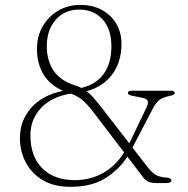

<svg xmlns="http://www.w3.org/2000/svg" viewBox="-20 -730 744 761"><path d="M547.5 -27 485 -109Q448.5 -54 394.5 -21.8Q340.5 10.5 258.5 10.5Q194 10.5 149.5 -16Q105 -42.5 82 -86.5Q59 -130.5 59 -182.5Q59 -252 103.5 -302.5Q148 -353 229.5 -370Q177 -393.5 151.8 -436Q126.5 -478.5 126.5 -535.5Q126.5 -586 149.2 -625.5Q172 -665 211 -687.8Q250 -710.5 298.5 -710.5Q348.5 -710.5 385 -690Q421.5 -669.5 441.5 -634.8Q461.5 -600 461.5 -557Q461.5 -484 424.8 -435Q388 -386 323.5 -368.5Q336.5 -358.5 348.8 -344.8Q361 -331 376 -312L492.5 -162L559 -300.5Q568.5 -320 565.8 -329.2Q563 -338.5 546 -342L503.5 -350.5Q487 -354 487 -361Q487 -370.5 501.5 -370.5H658Q672.5 -370.5 672.5 -361Q672.5 -354 656 -350.5Q626 -344.5 612.2 -334Q598.5 -323.5 587 -302L505 -145L566.5 -66Q582.5 -46 596.8 -37.2Q611 -28.5 637.5 -26.5Q659.5 -25 659.5 -15Q659.5 -4.5 638.5 -4.5H599.5Q581.5 -4.5 569.8 -9Q558 -13.5 547.5 -27ZM294.5 -692Q235.5 -692 200.5 -651.2Q165.5 -610.5 165.5 -547Q165.5 -490 192.2 -450.2Q219 -410.5 276 -392Q290.5 -387.5 302.5 -381.5Q362.5 -396 392 -438.5Q421.5 -481 421.5 -545.5Q421.5 -615.5 386 -653.8Q350.5 -692 294.5 -692ZM100.5 -194.5Q100.5 -109.5 147.8 -62.8Q195 -16 277 -16Q337 -16 387.5 -43.8Q438 -71.5 472 -126L351 -284.5Q325.5 -318 306 -334Q286.5 -350 260 -359Q182.5 -346 141.5 -300.8Q100.5 -255.5 100.5 -194.5Z"/></svg>

Font: Fraunces 9pt S000 Thin
Style: Regular
Weight: 100
Version: Version 1.000; ttfautohint (v1.8.3)